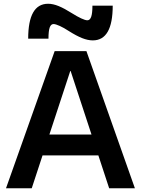

<svg xmlns="http://www.w3.org/2000/svg" viewBox="-20 -1002 750 1022"><path d="M12 0 271 -730H440L698 0H561L356 -624H354L149 0ZM154 -175V-286H557V-175ZM474 -787Q448 -787 417.5 -799Q387 -811 346 -837Q320 -854 298 -864Q276 -874 265 -874Q251 -874 244.5 -855.5Q238 -837 238 -796H130Q130 -982 236 -982Q262 -982 292.5 -969.5Q323 -957 364 -931Q391 -914 412.5 -904Q434 -894 445 -894Q459 -894 465.5 -913Q472 -932 472 -972H580Q580 -787 474 -787Z"/></svg>

Font: M PLUS 2 Thin SemiBold
Style: Regular
Weight: 600
Version: Version 1.001